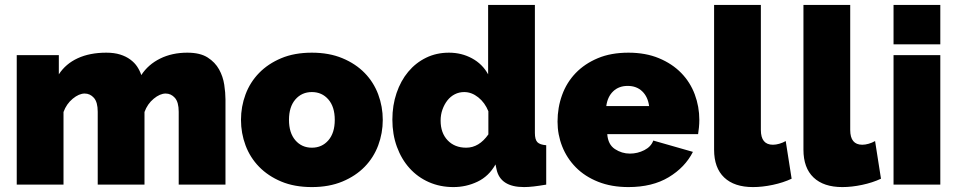

<svg xmlns="http://www.w3.org/2000/svg" viewBox="-20 -750 3888 780"><path d="M896 0H706V-296Q706 -335 690.5 -352.5Q675 -370 653 -370Q630 -370 604.5 -349Q579 -328 567 -295V0H377V-296Q377 -335 361.5 -352.5Q346 -370 324 -370Q301 -370 275.5 -349Q250 -328 238 -295V0H48V-526H219V-448Q247 -491 296 -513.5Q345 -536 412 -536Q444 -536 468 -528.5Q492 -521 509.5 -508Q527 -495 537.5 -479Q548 -463 554 -445Q582 -488 630.5 -512Q679 -536 741 -536Q793 -536 823.5 -516.5Q854 -497 870 -468Q886 -439 891 -406Q896 -373 896 -346Z M1247 10Q1176 10 1122.5 -12.5Q1069 -35 1032.5 -72.5Q996 -110 977.5 -159.5Q959 -209 959 -263Q959 -317 977.5 -366.5Q996 -416 1032.5 -453.5Q1069 -491 1122.5 -513.5Q1176 -536 1247 -536Q1317 -536 1371 -513.5Q1425 -491 1461.5 -453.5Q1498 -416 1516.5 -366.5Q1535 -317 1535 -263Q1535 -209 1516.5 -159.5Q1498 -110 1461.5 -72.5Q1425 -35 1371 -12.5Q1317 10 1247 10ZM1154 -263Q1154 -210 1180 -180Q1206 -150 1247 -150Q1288 -150 1314 -180Q1340 -210 1340 -263Q1340 -316 1314 -346Q1288 -376 1247 -376Q1206 -376 1180 -346Q1154 -316 1154 -263Z M1822 10Q1768 10 1722.5 -10Q1677 -30 1644 -66.5Q1611 -103 1592.5 -153.5Q1574 -204 1574 -264Q1574 -322 1591 -372Q1608 -422 1638.5 -458.5Q1669 -495 1711 -515.5Q1753 -536 1804 -536Q1855 -536 1897.5 -513Q1940 -490 1963 -448V-730H2153V-210Q2153 -183 2163 -172.5Q2173 -162 2199 -160V0Q2170 5 2148 7.5Q2126 10 2109 10Q2012 10 1997 -63L1993 -82Q1966 -34 1920 -12Q1874 10 1822 10ZM1874 -150Q1926 -150 1964 -204V-298Q1950 -333 1923 -354.5Q1896 -376 1866 -376Q1845 -376 1827.5 -367Q1810 -358 1797.5 -342Q1785 -326 1777.5 -305Q1770 -284 1770 -260Q1770 -210 1798.5 -180Q1827 -150 1874 -150Z M2533 10Q2464 10 2410 -11.5Q2356 -33 2319.5 -70Q2283 -107 2264 -155Q2245 -203 2245 -256Q2245 -313 2263.5 -364Q2282 -415 2318.5 -453Q2355 -491 2408.5 -513.5Q2462 -536 2533 -536Q2603 -536 2657 -513.5Q2711 -491 2747.5 -453.5Q2784 -416 2802.5 -366.5Q2821 -317 2821 -263Q2821 -248 2819.5 -232.5Q2818 -217 2816 -205H2447Q2450 -163 2478 -144.5Q2506 -126 2539 -126Q2570 -126 2597.5 -140Q2625 -154 2634 -179L2795 -133Q2763 -70 2696.5 -30Q2630 10 2533 10ZM2617 -319Q2612 -357 2589 -379Q2566 -401 2530 -401Q2494 -401 2471 -379Q2448 -357 2443 -319Z M2881 -730H3071V-222Q3071 -162 3120 -162Q3132 -162 3146 -166Q3160 -170 3172 -177L3196 -24Q3162 -8 3119.5 1Q3077 10 3039 10Q2963 10 2922 -29Q2881 -68 2881 -142Z M3244 -730H3434V-222Q3434 -162 3483 -162Q3495 -162 3509 -166Q3523 -170 3535 -177L3559 -24Q3525 -8 3482.5 1Q3440 10 3402 10Q3326 10 3285 -29Q3244 -68 3244 -142Z M3610 0V-526H3800V0ZM3610 -570V-730H3800V-570Z"/></svg>

Font: Raleway
Style: Heavy
Weight: 900
Designer: Matt McInerney, Pablo Impallari, Rodrigo Fuenzalida
Foundry: Matt McInerney, Pablo Impallari, Rodrigo Fuenzalida
Version: Version 2.001; ttfautohint (v0.8) -G 200 -r 50